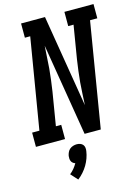

<svg xmlns="http://www.w3.org/2000/svg" viewBox="-165 -814 839 1147"><g transform="rotate(-15 254.5 -240.5)"><path d="M-22 0V-88H23L116 -647H83V-735H231L325 -165Q327 -199 328.5 -234Q330 -269 333 -303.5Q336 -338 340.5 -372.5Q345 -407 350 -441L384 -647H351V-735H531V-647H486L379 0H279L185 -570Q182 -536 180.5 -501Q179 -466 176 -431.5Q173 -397 168.5 -362.5Q164 -328 159 -294L125 -88H158V0ZM172 254 133 211Q148 199 159.5 185Q171 171 180 155Q172 153 165.5 147.5Q159 142 156 135Q153 128 152.5 119.5Q152 111 153 103Q155 92 160 81Q165 70 174 62.5Q183 55 194.5 51.5Q206 48 217 48Q228 48 238 51.5Q248 55 254.5 62.5Q261 70 262.5 81Q264 92 262 103Q259 124 251.5 145Q244 166 232.5 185.5Q221 205 205.5 222.5Q190 240 172 254Z"/></g></svg>

Font: Iosevka Curly Slab SmBdObl
Style: Regular
Weight: 600
Italic angle: -9°
Monospace: yes
Designer: Belleve Invis
Foundry: Belleve Invis
Version: Version 11.0.0; ttfautohint (v1.8.3)